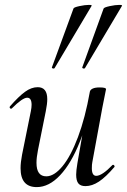

<svg xmlns="http://www.w3.org/2000/svg" viewBox="-20 -751 519 784"><path d="M64 -64Q64 -88 70 -119L106 -297Q109 -312 109 -323Q109 -352 91 -352Q72 -352 29 -309Q27 -307 25 -307Q22 -307 20 -310.5Q18 -314 21 -317Q56 -357 82 -376Q108 -395 134 -395Q173 -395 173 -346Q173 -327 167 -297L135 -138Q129 -108 129 -86Q129 -31 169 -31Q201 -31 235 -72Q269 -113 298.5 -191.5Q328 -270 347 -377L361 -376Q341 -260 306 -172Q271 -84 225.5 -35.5Q180 13 130 13Q64 13 64 -64ZM291 -38Q291 -54 296 -84L347 -377Q349 -385 359 -389.5Q369 -394 387 -394Q413 -394 413 -387L409 -367Q400 -324 398 -312L357 -89Q355 -80 355 -64Q355 -33 373 -33Q385 -33 402 -44.5Q419 -56 439 -77Q440 -78 442 -78Q445 -78 447 -74.5Q449 -71 447 -69Q412 -28 384 -9.5Q356 9 329 9Q309 9 300 -2Q291 -13 291 -38ZM199 -471Q196 -471 193.5 -472.5Q191 -474 192 -476L280 -716Q281 -721 304 -726Q327 -731 343 -731Q357 -731 354 -727L203 -473Q201 -471 199 -471ZM323 -471Q320 -471 317.5 -472.5Q315 -474 316 -476L403 -716Q405 -721 428 -726Q451 -731 467 -731Q481 -731 478 -727L327 -473Q325 -471 323 -471Z"/></svg>

Font: Cormorant Infant Medium
Style: Italic
Weight: 500
Italic angle: -10°
Designer: Christian Thalmann (Catharsis Fonts)
Foundry: Catharsis Fonts
Version: Version 4.000